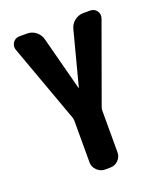

<svg xmlns="http://www.w3.org/2000/svg" viewBox="-135 -819 771 908"><g transform="rotate(-20 250.0 -365.0)"><path d="M426.8 -730.5Q448.2 -730.5 460 -713.9Q471.7 -697.3 464.8 -676.8L322.3 -283.2Q319.3 -276.4 319.3 -265.6V-56.6Q319.3 -33.2 302.7 -16.6Q286.1 0 261.7 0H236.3Q212.9 0 195.8 -17.1Q178.7 -34.2 178.7 -56.6V-265.6Q178.7 -275.4 175.8 -283.2L33.2 -676.8Q26.4 -696.3 38.1 -713.4Q49.8 -730.5 71.3 -730.5H109.4Q134.8 -730.5 154.3 -714.8Q173.8 -699.2 179.7 -674.8L250 -406.2Q250 -405.3 251 -405.3Q252 -405.3 252 -406.2L322.3 -674.8Q328.1 -699.2 348.1 -714.8Q368.2 -730.5 392.6 -730.5Z"/></g></svg>

Font: Rounded Mgen+ 1mn bold
Style: Bold
Weight: 700
Designer: [Source Han Sans]
Ryoko NISHIZUKA  (kana & ideographs); Paul D. Hunt (Latin, Greek & Cyrillic); Wenlong ZHANG  (bopomofo
Version: Version 1.059.20150602